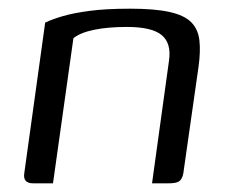

<svg xmlns="http://www.w3.org/2000/svg" viewBox="-20 -422 522 442"><path d="M56 0Q32 0 36 -24L84 -370Q101 -378 125 -385Q149 -392 186.5 -397Q224 -402 280 -402Q336 -402 370 -394.5Q404 -387 420 -371Q436 -355 439 -329.5Q442 -304 437 -268L403 -30Q402 -19 398.5 -12Q395 -5 388 -2.5Q381 0 368 0H330L369 -282Q375 -322 352.5 -341Q330 -360 272 -360Q229 -360 197 -353.5Q165 -347 149 -334L102 0Z"/></svg>

Font: Genos
Style: Italic
Weight: 400
Italic angle: -8°
Version: Version 1.010